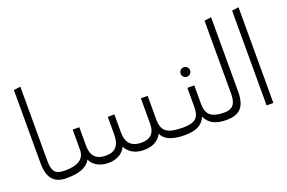

<svg xmlns="http://www.w3.org/2000/svg" viewBox="-96 -1082 2115 1414"><g transform="rotate(-20 961.5 -375.0)"><path d="M79 -169C79 -56 123 0 223 0L243 -29L228 -57C154 -57 132 -87 132 -173V-750L79 -743Z M1154 -57C1032 -57 990 -88 990 -182V-366H937V-166C937 -92 899 -57 831 -57C757 -57 713 -94 713 -179V-321H661V-178C661 -97 623 -57 553 -57C483 -57 438 -87 438 -179V-321H386V-165C386 -90 332 -57 229 -57L203 -29L223 0C323 0 384 -24 413 -76C434 -28 486 0 552 0C620 0 666 -30 689 -77C712 -29 762 0 828 0C895 0 945 -24 971 -76C992 -27 1049 0 1149 0L1169 -29Z M1311 -399C1332 -399 1348 -415 1348 -436C1348 -456 1332 -473 1311 -473C1290 -473 1274 -456 1274 -436C1274 -415 1290 -399 1311 -399ZM1481 -57C1373 -57 1339 -96 1339 -176V-321H1285V-176C1285 -100 1266 -57 1155 -57L1129 -29L1149 0C1238 0 1289 -25 1314 -85C1341 -25 1395 0 1476 0L1496 -29Z M1476 0C1564 0 1627 -33 1627 -166V-750L1573 -743V-169C1573 -88 1542 -57 1481 -57L1456 -29Z M1842 0V-750L1789 -743V0Z"/></g></svg>

Font: FiraGO Light
Style: Regular
Weight: 300
Designer: bBox Type
Foundry: bBox Type GmbH
Version: Version 1.001;PS 001.001;hotconv 1.0.88;makeotf.lib2.5.64775